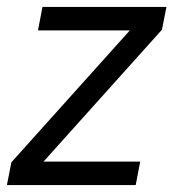

<svg xmlns="http://www.w3.org/2000/svg" viewBox="-25 -536 502 556"><path d="M368 0 381 -68H101L444 -450L457 -516H98L85 -448H351L8 -66L-5 0Z"/></svg>

Font: LVC Sans
Style: Italic
Weight: 400
Italic angle: -11.31°
Designer: Mike Abbink, Paul van der Laan, Pieter van Rosmalen
Foundry: Bold Monday
Version: Version 3.0